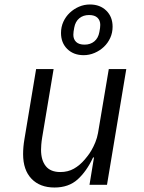

<svg xmlns="http://www.w3.org/2000/svg" viewBox="-20 -824 640 856"><path d="M399 -122H395Q366 -60 326 -24Q286 12 223 12Q158 12 120.5 -27Q83 -66 83 -137Q83 -169 89 -204L141 -516H219L168 -211Q165 -193 164 -178.5Q163 -164 163 -156Q163 -110 184 -83.5Q205 -57 249 -57Q283 -57 309.5 -72Q336 -87 358 -113Q362 -118 370.5 -128.5Q379 -139 388 -154.5Q397 -170 405 -189.5Q413 -209 417 -231L465 -516H543L457 0H379ZM353 -578Q308 -578 280 -605.5Q252 -633 252 -677Q252 -704 262.5 -727Q273 -750 291 -767Q309 -784 332 -794Q355 -804 381 -804Q426 -804 454 -776.5Q482 -749 482 -705Q482 -678 471.5 -655Q461 -632 443 -615Q425 -598 401.5 -588Q378 -578 353 -578ZM357 -625Q383 -625 400.5 -639.5Q418 -654 423 -681Q425 -690 426 -699Q427 -708 427 -713Q427 -733 414.5 -745Q402 -757 377 -757Q351 -757 333.5 -742.5Q316 -728 311 -701Q309 -692 308 -683Q307 -674 307 -669Q307 -649 319.5 -637Q332 -625 357 -625Z"/></svg>

Font: IBM Plex Mono
Style: Italic
Weight: 400
Italic angle: -9°
Monospace: yes
Designer: Mike Abbink, Paul van der Laan, Pieter van Rosmalen
Foundry: Bold Monday
Version: Version 2.3